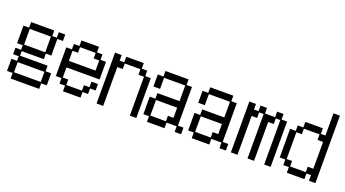

<svg xmlns="http://www.w3.org/2000/svg" viewBox="-60 -1326 3619 2015"><g transform="rotate(20 1750.0 -318.0)"><path d="M28 -107H91V-159H28V-231H91V-282H28V-478H91V-540H349V-478H400V-540H472V-468H410V-282H349V-220H102V-169H410V-107H472V28H410V90H91V28H28ZM338 -293V-468H102V-293ZM400 16V-97H102V16Z M591 -97H528V-417H591V-478H653V-540H849V-478H910V-417H972V-220H602V-107H663V-46H838V-107H900V-169H972V-97H910V-35H849V28H653V-35H591ZM900 -293V-406H838V-468H663V-406H602V-293Z M1028 -540H1102V-478H1153V-540H1349V-478H1410V-417H1472V28H1400V-406H1338V-468H1163V-406H1102V28H1028Z M1528 -231H1591V-293H1838V-468H1602V-344H1528V-478H1591V-540H1849V-478H1910V-46H1972V28H1900V-35H1787V28H1591V-35H1528ZM1776 -46V-107H1838V-220H1602V-46Z M2028 -231H2091V-293H2338V-468H2102V-344H2028V-478H2091V-540H2349V-478H2410V-46H2472V28H2400V-35H2287V28H2091V-35H2028ZM2276 -46V-107H2338V-220H2102V-46Z M2528 -540H2602V-478H2653V-540H2725V-478H2838V-540H2910V-478H2972V28H2900V-468H2849V-406H2787V28H2714V-468H2663V-406H2602V28H2528Z M3091 -97H3028V-417H3091V-478H3153V-540H3349V-478H3400V-726H3472V28H3400V-35H3349V28H3153V-35H3091ZM3163 -107V-46H3338V-107H3400V-406H3338V-468H3163V-406H3102V-107Z"/></g></svg>

Font: DotGothic16
Style: Regular
Weight: 400
Designer: Fontworks Inc.
Foundry: Fontworks Inc.
Version: Version 1.100